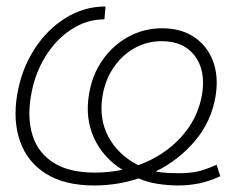

<svg xmlns="http://www.w3.org/2000/svg" viewBox="-20 -565 768 597"><path d="M273.4 11.7Q180.7 11.7 122.8 -24.9Q64.9 -61.5 42.5 -125.2Q20 -189 33.2 -269.5Q46.4 -348.6 86.2 -410.9Q126 -473.1 183.8 -509Q241.7 -544.9 308.1 -544.9L304.7 -504.9Q250 -504.9 201.9 -473.6Q153.8 -442.4 120.4 -387.9Q86.9 -333.5 75.7 -263.7Q64.5 -195.3 81.8 -142.1Q99.1 -88.9 147.2 -58.6Q195.3 -28.3 274.9 -28.3Q318.8 -28.3 360.8 -37.1Q301.3 -73.7 272.7 -135.3Q244.1 -196.8 256.8 -272Q266.6 -332.5 299.1 -378.7Q331.5 -424.8 379.6 -450.9Q427.7 -477.1 484.4 -477.1Q542.5 -477.1 583.3 -450Q624 -422.9 642.1 -375.5Q660.2 -328.1 650.4 -266.6Q637.2 -187 586.4 -127Q535.6 -66.9 463.9 -31.7Q482.4 -28.3 501.7 -27.3Q521 -26.4 534.7 -26.4Q572.8 -26.4 597.4 -32.5Q622.1 -38.6 653.3 -52.7L665 -17.1Q629.9 -1 598.1 5.4Q566.4 11.7 533.7 11.7Q503.9 11.7 471.4 6.8Q439 2 411.1 -10.3Q344.2 11.7 273.4 11.7ZM409.7 -51.3Q487.8 -79.1 541.5 -137Q595.2 -194.8 608.4 -272Q620.1 -345.7 585.7 -391.4Q551.3 -437 482.9 -437Q437 -437 398.2 -415.3Q359.4 -393.6 333.3 -355.2Q307.1 -316.9 298.8 -266.6Q287.1 -195.8 317.1 -139.6Q347.2 -83.5 409.7 -51.3Z"/></svg>

Font: Inter Display Extra Light
Style: Italic
Weight: 200
Italic angle: -9.39999°
Designer: Rasmus Andersson
Foundry: rsms
Version: Version 4.000;git-4fc901f